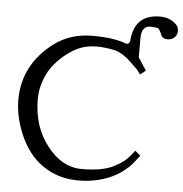

<svg xmlns="http://www.w3.org/2000/svg" viewBox="-59 -937 958 1004"><g transform="rotate(5 420.0 -434.5)"><path d="M571 -725Q509 -749 396 -749Q282 -749 196 -685Q40 -566 40 -382Q40 -309 68 -231Q96 -153 141 -100Q186 -47 249 -18Q311 11 390 11Q469 11 541 -16L556 -22Q563 -26 580 -34Q596 -42 614 -55Q631 -68 647 -82Q662 -95 701 -146L672 -170L652 -143L655 -149Q627 -109 568 -80Q508 -50 403 -50Q297 -50 219 -151Q141 -251 141 -394Q141 -446 159 -495Q177 -544 207 -580Q237 -616 274 -643Q310 -670 347 -683Q384 -695 424 -695Q464 -695 511 -686Q557 -677 602 -634L642 -596L663 -569L691 -592L648 -658V-758Q648 -823 695 -823Q714 -823 734 -819Q742 -817 758 -779Q768 -765 790 -765Q812 -765 826 -779Q840 -793 840 -813Q840 -833 826 -847Q793 -880 742 -880H741Q606 -880 596 -740Q593 -723 578 -723Q576 -723 571 -725Z"/></g></svg>

Font: Sawarabi Mincho
Style: Regular
Weight: 400
Version: Version 1.082; ttfautohint (v1.8.4.7-5d5b)